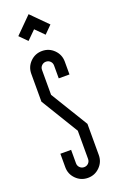

<svg xmlns="http://www.w3.org/2000/svg" viewBox="-147 -780 499 821"><g transform="rotate(-20 102.5 -369.5)"><path d="M63.3 -634.3 29.2 -668.5 102.5 -741.8 175.3 -668.5 141.2 -634.3 102.5 -673.1ZM178.7 -73.3Q178.7 -41.6 156.4 -19.4Q134.1 2.9 102.5 2.9Q70.8 2.9 48.5 -19.4Q26.2 -41.6 26.2 -73.3V-134.5H75V-73.3Q75 -61.6 83.1 -53.7Q91.2 -45.8 102.5 -45.8Q114.1 -45.8 122 -53.7Q129.9 -61.6 129.9 -73.3V-201.6L26.2 -371.5V-498.1Q26.2 -529.8 48.5 -552.1Q70.8 -574.3 102.5 -574.3Q134.1 -574.3 156.4 -552.1Q178.7 -529.8 178.7 -498.1V-439.8H129.9V-498.1Q129.9 -509.8 122 -517.7Q114.1 -525.6 102.5 -525.6Q91.2 -525.6 83.1 -517.7Q75 -509.8 75 -498.1V-384.8L178.7 -214.9Z"/></g></svg>

Font: Marapfhont
Style: Book
Weight: 400
Version: Version 0.15